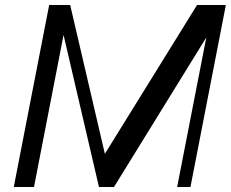

<svg xmlns="http://www.w3.org/2000/svg" viewBox="-20 -750 926 770"><path d="M35.2 0 177.2 -730H261.4L407.5 -103.3H382.1L770.3 -730H885.8L743.8 0H690.4L821.1 -670.2L846.2 -662.7L437.1 0H376.9L222.4 -663.4L245 -661.9L116.3 0Z"/></svg>

Font: Savate ExtraLight
Style: Italic
Weight: 200
Italic angle: -11°
Designer: Max Esnée
Foundry: Plomb Type
Version: Version 2.000